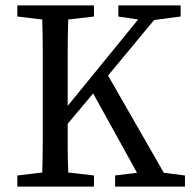

<svg xmlns="http://www.w3.org/2000/svg" viewBox="-20 -689 708 709"><path d="M663 -41V0H405V-41L486 -51L324 -344L230 -232Q230 -190 230 -145Q230 -100 232 -52L327 -41V0H44V-41L136 -52Q138 -115 138 -179.5Q138 -244 138 -310V-359Q138 -424 138 -488Q138 -552 136 -617L44 -628V-669H327V-628L232 -617Q230 -554 230 -489.5Q230 -425 230 -359V-298L490 -617L417 -628V-669H647V-628L549 -615L379 -410L585 -51Z"/></svg>

Font: SourceSerifPro
Style: Book
Weight: 400
Designer: Frank Grießhammer
Foundry: Adobe Systems Incorporated
Version: Version 1.014;PS Version 1.0;hotconv 1.0.73;makeotf.lib2.5.5